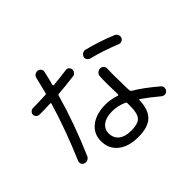

<svg xmlns="http://www.w3.org/2000/svg" viewBox="-176 -1053 1353 1353"><g transform="rotate(-45 500.0 -376.5)"><path d="M612.3 -196.3Q557.6 -220.7 502.9 -219.7Q444.3 -219.7 410.6 -194.3Q377 -168.9 377 -127Q377 -80.1 410.2 -53.7Q443.4 -27.3 502.9 -27.3Q570.3 -27.3 595.7 -53.7Q621.1 -80.1 621.1 -153.3V-183.6Q621.1 -192.4 612.3 -196.3ZM299.8 -127Q299.8 -199.2 356 -243.2Q412.1 -287.1 506.8 -287.1Q556.6 -287.1 611.3 -268.6Q614.3 -267.6 616.2 -270.5Q618.2 -273.4 618.2 -276.4Q614.3 -400.4 618.2 -457Q619.1 -471.7 630.9 -482.4Q642.6 -493.2 659.2 -493.2Q673.8 -493.2 684.1 -481.9Q694.3 -470.7 693.4 -456.1Q690.4 -403.3 694.3 -257.8Q694.3 -256.8 694.8 -251Q695.3 -245.1 695.3 -239.3Q695.3 -231.4 702.1 -225.6Q777.3 -181.6 872.1 -100.6Q882.8 -91.8 883.3 -77.6Q883.8 -63.5 875 -52.2Q866.2 -41 851.6 -40Q836.9 -39.1 826.2 -47.9Q756.8 -105.5 704.1 -142.6Q702.1 -144.5 699.2 -143.1Q696.3 -141.6 696.3 -138.7Q693.4 -44.9 648.4 -2.4Q603.5 40 506.8 40Q411.1 40 355.5 -4.9Q299.8 -49.8 299.8 -127ZM87.9 -141.6Q180.7 -359.4 240.2 -558.6Q242.2 -566.4 234.4 -567.4Q182.6 -564.5 127 -564.5Q113.3 -564.5 103 -574.2Q92.8 -584 92.8 -597.2Q92.8 -610.4 103 -620.1Q113.3 -629.9 127 -629.9Q168.9 -629.9 252.9 -633.8Q261.7 -633.8 263.7 -642.6Q274.4 -682.6 293 -762.7Q295.9 -777.3 308.6 -786.1Q321.3 -794.9 335.9 -793Q349.6 -791 358.4 -779.3Q367.2 -767.6 364.3 -753.9Q348.6 -683.6 338.9 -649.4Q336.9 -641.6 345.7 -640.6Q409.2 -646.5 480.5 -656.2Q494.1 -658.2 503.9 -648.9Q513.7 -639.6 514.6 -627Q515.6 -613.3 506.8 -601.6Q498 -589.8 484.4 -588.9Q392.6 -577.1 326.2 -572.3Q318.4 -572.3 316.4 -563.5Q254.9 -345.7 157.2 -120.1Q151.4 -106.4 136.7 -99.6Q122.1 -92.8 107.9 -97.7Q93.8 -102.5 87.9 -115.7Q82 -128.9 87.9 -141.6ZM896.5 -586.9Q910.2 -581.1 916 -566.9Q921.9 -552.7 917 -540Q912.1 -527.3 898.4 -521.5Q884.8 -515.6 871.1 -521.5Q762.7 -565.4 658.2 -591.8Q644.5 -595.7 637.2 -607.9Q629.9 -620.1 633.8 -632.8Q638.7 -646.5 651.4 -654.8Q664.1 -663.1 677.7 -659.2Q789.1 -631.8 896.5 -586.9Z"/></g></svg>

Font: Rounded Mgen+ 2m regular
Style: Regular
Weight: 400
Designer: [Source Han Sans]
Ryoko NISHIZUKA  (kana & ideographs); Paul D. Hunt (Latin, Greek & Cyrillic); Wenlong ZHANG  (bopomofo
Version: Version 1.059.20150602